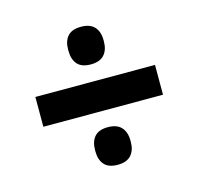

<svg xmlns="http://www.w3.org/2000/svg" viewBox="-78 -630 661 641"><g transform="rotate(-15 253.0 -309.5)"><path d="M46.5 -258.5V-361.5H460V-258.5ZM254 -71.5Q222.5 -71.5 207.8 -88.2Q193 -105 193 -134.5V-138.5Q193 -168 207.8 -184.8Q222.5 -201.5 254 -201.5Q285 -201.5 300.2 -184.8Q315.5 -168 315.5 -138.5V-134.5Q315.5 -105 300.2 -88.2Q285 -71.5 254 -71.5ZM254 -418.5Q222.5 -418.5 207.8 -435.2Q193 -452 193 -481.5V-486Q193 -515.5 207.8 -532Q222.5 -548.5 254 -548.5Q285 -548.5 300.2 -532Q315.5 -515.5 315.5 -486V-481.5Q315.5 -452 300.2 -435.2Q285 -418.5 254 -418.5Z"/></g></svg>

Font: Anek Latin Medium SemiBold
Style: Regular
Weight: 600
Version: Version 1.003